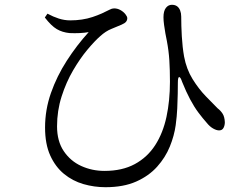

<svg xmlns="http://www.w3.org/2000/svg" viewBox="-20 -743 1040 801"><path d="M420 38Q373 38 328 25Q283 12 247 -17.5Q211 -47 189.5 -94.5Q168 -142 168 -211Q168 -285 192.5 -355Q217 -425 258.5 -489.5Q300 -554 350 -609Q333 -606 312.5 -605Q292 -604 270 -605Q240 -608 217 -621.5Q194 -635 167 -670L178 -686Q202 -673 225.5 -665.5Q249 -658 273 -658Q298 -658 321.5 -661.5Q345 -665 366 -672Q387 -679 405 -687Q429 -698 438 -703Q447 -708 456 -708Q470 -708 482.5 -701Q495 -694 503 -684Q511 -674 511 -667Q511 -659 506 -652.5Q501 -646 487 -640Q469 -632 445 -622.5Q421 -613 398 -592Q375 -572 344.5 -535.5Q314 -499 285 -449.5Q256 -400 237 -340.5Q218 -281 218 -216Q218 -154 246 -112.5Q274 -71 319 -50.5Q364 -30 416 -30Q490 -30 542.5 -58.5Q595 -87 627.5 -137.5Q660 -188 674.5 -255.5Q689 -323 689 -402Q689 -451 686.5 -491Q684 -531 676 -573Q673 -586 670 -603.5Q667 -621 664.5 -639Q662 -657 662 -671Q662 -697 672 -710Q682 -723 697 -723Q710 -723 718.5 -717Q727 -711 731.5 -699.5Q736 -688 736 -674Q736 -636 738.5 -591.5Q741 -547 748 -507Q758 -454 783.5 -413Q809 -372 838 -342Q867 -312 888 -291Q900 -282 908.5 -269Q917 -256 918 -233Q918 -220 912.5 -209.5Q907 -199 894 -199Q883 -199 869 -207Q855 -215 843 -230Q826 -249 808 -273Q790 -297 773 -329Q756 -361 740 -401Q733 -422 727.5 -421.5Q722 -421 722 -398Q722 -379 721.5 -351.5Q721 -324 719.5 -291Q718 -258 713 -221Q707 -177 688.5 -131.5Q670 -86 635.5 -47.5Q601 -9 548 14.5Q495 38 420 38Z"/></svg>

Font: Noto Serif HK ExtraLight
Style: Regular
Weight: 400
Version: Version 2.002-H1;hotconv 1.1.0;makeotfexe 2.6.0